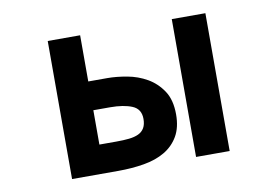

<svg xmlns="http://www.w3.org/2000/svg" viewBox="-65 -624 1130 782"><g transform="rotate(-10 500.0 -232.5)"><path d="M174 -518H308V-327H387Q424 -327 468 -319Q512 -311 549.5 -289.5Q587 -268 612 -230.5Q637 -193 637 -133Q637 -79 616 -43Q595 -7 558.5 14.5Q522 36 472 44.5Q422 53 365 53H174ZM378 -66Q408 -66 431 -68.5Q454 -71 470 -78.5Q486 -86 494.5 -100.5Q503 -115 503 -138Q503 -179 468 -193.5Q433 -208 377 -208H308V-66ZM687 -518H826V52H687Z"/></g></svg>

Font: LINE Seed JP_TTF Bold
Style: Regular
Weight: 700
Designer: LINE & Fontrix & Fontworks
Version: Version 1.009